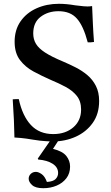

<svg xmlns="http://www.w3.org/2000/svg" viewBox="-20 -731 587 1011"><path d="M256 14Q255 14 223.5 12.5Q192 11 151 4Q117 -2 89.5 -4.5Q62 -7 56 -7Q55 -90 47 -208Q55 -209 63.5 -209Q72 -209 79 -209Q98 -121 142.5 -73Q187 -25 260 -25Q325 -25 366 -60.5Q407 -96 407 -154Q407 -198 384.5 -226Q362 -254 325.5 -273.5Q289 -293 248 -310Q200 -331 156.5 -354.5Q113 -378 85 -415Q57 -452 57 -511Q57 -574 88.5 -619Q120 -664 173 -687.5Q226 -711 290 -711Q310 -711 331.5 -709Q353 -707 376 -703Q405 -699 420.5 -698Q436 -697 441 -697Q444 -697 452 -697.5Q460 -698 465 -699Q467 -655 469 -608Q471 -561 475 -510Q455 -507 442 -508Q419 -595 385 -633Q351 -672 288 -672Q233 -672 194 -642.5Q155 -613 155 -555Q155 -524 169.5 -500Q184 -476 218 -454Q252 -432 312 -407Q345 -393 378.5 -376Q412 -359 440 -335.5Q468 -312 485 -278.5Q502 -245 502 -199Q502 -131 468 -83.5Q434 -36 378.5 -11Q323 14 256 14ZM258 -10H300L259 53Q309 65 329 90Q349 115 349 146Q349 182 329.5 207.5Q310 233 278 246.5Q246 260 208 260Q167 260 149 243.5Q131 227 131 210Q131 195 142 184.5Q153 174 169 174Q182 174 199 185.5Q216 197 227 227Q260 225 273 211.5Q286 198 286 180Q286 150 257.5 131.5Q229 113 181 109L179 104Z"/></svg>

Font: Castoro
Style: Regular
Weight: 400
Designer: John Hudson
Foundry: Tiro Typeworks Ltd.
Version: Version 2.04